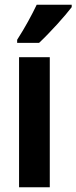

<svg xmlns="http://www.w3.org/2000/svg" viewBox="-20 -786 321 806"><path d="M281 -756V-766H134C113 -722 86 -672 52 -619V-606H144C190 -649 254 -720 281 -756ZM189 0V-546H60V0Z"/></svg>

Font: Noto Sans Gurmukhi ExtraCondensed
Style: Bold
Weight: 700
Width: 2
Designer: Jelle Bosma - Monotype Design Team
Foundry: Monotype Imaging Inc.
Version: Version 2.004